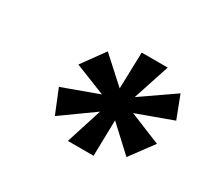

<svg xmlns="http://www.w3.org/2000/svg" viewBox="-87 -869 691 640"><g transform="rotate(30 258.0 -549.0)"><path d="M230 -360 274 -498 151 -410 114 -501 251 -551 133 -598 196 -685 292 -598 296 -738H396L350 -598L476 -685L509 -599L372 -549L492 -500L426 -411L332 -498L329 -360Z"/></g></svg>

Font: DM Sans 18pt ExtraBold
Style: Italic
Weight: 800
Italic angle: -10°
Designer: Colophon Foundry, Jonny Pinhorn
Foundry: Colophon Foundry
Version: Version 4.004;gftools[0.9.30]